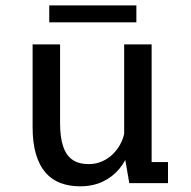

<svg xmlns="http://www.w3.org/2000/svg" viewBox="-20 -660 690 692"><path d="M268 11.5Q229.5 11.5 197.8 -0.5Q166 -12.5 143.8 -38.2Q121.5 -64 109.5 -104.8Q97.5 -145.5 97.5 -202.5V-500H196.5V-217.5Q196.5 -164.5 207.8 -131.8Q219 -99 241.8 -83.8Q264.5 -68.5 300 -68.5Q325.5 -68.5 348.2 -78.5Q371 -88.5 388.8 -106.5Q406.5 -124.5 417.5 -148Q428.5 -171.5 430 -198L458 -189Q458 -151.5 445.8 -115.8Q433.5 -80 409.8 -51.2Q386 -22.5 350.5 -5.5Q315 11.5 268 11.5ZM446 0 427.5 -107V-500H526.5V-52.5L507 -76H585.5V0ZM157.5 -579.5V-640.5H471.5V-579.5Z"/></svg>

Font: Trispace Thin
Style: Regular
Weight: 400
Version: Version 1.210